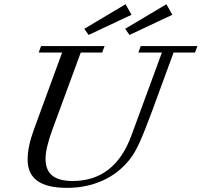

<svg xmlns="http://www.w3.org/2000/svg" viewBox="-20 -883 962 916"><path d="M402.8 -716.3 382.3 -745.6 579.1 -862.8 607.4 -812.5ZM597.7 -716.3 577.1 -745.6 773.9 -862.8 802.2 -812.5ZM300.8 13.2Q203.6 13.2 157.7 -20.5Q111.8 -54.2 111.8 -122.1Q111.8 -183.6 141.6 -264.6L276.4 -632.3H164.6L175.8 -663.1H479L467.3 -632.3H365.2L228.5 -260.7Q197.3 -174.3 197.3 -125.5Q197.3 -71.3 229.2 -45.4Q261.2 -19.5 326.7 -19.5Q527.8 -19.5 607.4 -237.8L752.4 -632.3H640.1L651.4 -663.1H921.9L910.2 -632.3H808.1L707 -356.9Q672.4 -262.7 647.9 -207.8Q623.5 -152.8 598.6 -122.1Q545.4 -55.2 468.5 -21Q391.6 13.2 300.8 13.2Z"/></svg>

Font: Elstob 10pt
Style: Italic
Weight: 400
Italic angle: -20°
Designer: Peter S. Baker
Version: Version 1.015